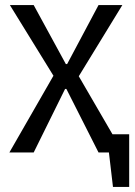

<svg xmlns="http://www.w3.org/2000/svg" viewBox="-20 -602 531 758"><path d="M17 0 191 -303 19 -582H113L240 -349H245L369 -582H463L291 -301L424 -72H490V136H426L410 0H369L242 -251H237L113 0Z"/></svg>

Font: Ruda
Style: Regular
Weight: 400
Designer: Mariela Monsalve and Angelina Sanchez
Foundry: Mariela Monsalve and Angelina Sanchez
Version: Version 2.000